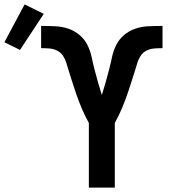

<svg xmlns="http://www.w3.org/2000/svg" viewBox="-163 -853 783 873"><path d="M241 0V-294Q232 -310 224 -326.5Q216 -343 209 -359.5Q202 -376 195.5 -393Q189 -410 183 -427.5Q177 -445 171.5 -462Q166 -479 160.5 -496.5Q155 -514 149.5 -531Q144 -548 139 -565.5Q134 -583 124 -598.5Q114 -614 97.5 -622.5Q81 -631 63 -632.5Q45 -634 26 -634H24V-735H32Q61 -735 90.5 -733.5Q120 -732 148 -722.5Q176 -713 199 -693.5Q222 -674 235 -647.5Q248 -621 254 -592Q260 -563 267.5 -534.5Q275 -506 283 -477.5Q291 -449 300 -421Q309 -449 317 -477.5Q325 -506 332.5 -534.5Q340 -563 346 -592Q352 -621 365 -647.5Q378 -674 401 -693.5Q424 -713 452 -722.5Q480 -732 509.5 -733.5Q539 -735 568 -735H576V-634H574Q555 -634 537 -632.5Q519 -631 502.5 -622.5Q486 -614 476 -598.5Q466 -583 461 -565.5Q456 -548 450.5 -531Q445 -514 439.5 -496.5Q434 -479 428.5 -462Q423 -445 417 -427.5Q411 -410 404.5 -393Q398 -376 391 -359.5Q384 -343 376 -326.5Q368 -310 359 -294V0ZM-72 -626 -143 -661 -51 -833 36 -790Z"/></svg>

Font: Iosevka Fixed Extended
Style: Bold
Weight: 700
Width: 7
Monospace: yes
Designer: Belleve Invis
Foundry: Belleve Invis
Version: Version 24.1.1; ttfautohint (v1.8.4)